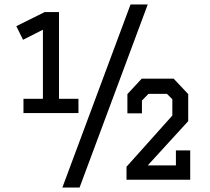

<svg xmlns="http://www.w3.org/2000/svg" viewBox="-20 -804 940 859"><path d="M546 0V-58L751 -287V-360L727 -384H644L615 -354V-297H550V-383L614 -452H757L822 -383V-262L641 -64H767V-131H831V0ZM85 -362H172V-671L83 -626L53 -687L180 -750H244V-362H331V-298H85ZM259 35 564 -784H641L336 35Z"/></svg>

Font: Graduate
Style: Regular
Weight: 400
Version: Version 1.001